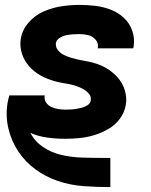

<svg xmlns="http://www.w3.org/2000/svg" viewBox="-20 -558 616 783"><path d="M429 205H430V86H429Q421 86 412.5 86Q404 86 396 86Q354 86 311.5 84.5Q269 83 229 73.5Q189 64 155.5 41.5Q122 19 104 -16Q136 -2 172.5 3Q209 8 246 8Q275 8 305 5Q335 2 364.5 -7Q394 -16 422 -32Q450 -48 469 -74Q488 -100 493 -130Q496 -146 494.5 -161.5Q493 -177 488.5 -191.5Q484 -206 476.5 -219Q469 -232 459 -243Q449 -254 437.5 -263.5Q426 -273 413 -280.5Q400 -288 386 -293.5Q372 -299 357 -303Q342 -307 326.5 -309.5Q311 -312 296 -315.5Q281 -319 266.5 -323.5Q252 -328 238.5 -335Q225 -342 215.5 -354.5Q206 -367 208 -383Q211 -396 224 -404Q237 -412 250.5 -414.5Q264 -417 277.5 -418Q291 -419 304 -419Q323 -419 340.5 -414.5Q358 -410 370 -396Q382 -382 379 -363Q379 -362 378 -361H523Q524 -364 525 -368Q530 -401 519.5 -432Q509 -463 486 -484.5Q463 -506 433 -518Q403 -530 370 -534Q337 -538 304 -538Q268 -538 231.5 -532.5Q195 -527 159.5 -512Q124 -497 97.5 -467Q71 -437 65 -401Q62 -385 63.5 -369Q65 -353 69.5 -339Q74 -325 81.5 -312Q89 -299 99 -287.5Q109 -276 120.5 -267Q132 -258 145 -250.5Q158 -243 172 -237.5Q186 -232 201 -227.5Q216 -223 231 -220.5Q246 -218 261.5 -215Q277 -212 291.5 -207Q306 -202 319 -195Q332 -188 342.5 -176Q353 -164 350 -148Q348 -136 337 -129Q326 -122 314.5 -119Q303 -116 291.5 -114Q280 -112 268.5 -111.5Q257 -111 246 -111Q231 -111 216.5 -113.5Q202 -116 189 -122Q176 -128 168 -140Q160 -152 162 -167L163 -169H18Q14 -155 11 -139Q2 -85 14.5 -33Q27 19 55.5 61Q84 103 125 133Q166 163 216 180Q266 197 320 201Q374 205 429 205Z"/></svg>

Font: Iosevka Sparkle Heavy Oblique
Style: Regular
Weight: 900
Italic angle: -9°
Designer: Belleve Invis
Foundry: Belleve Invis
Version: Version 4.5.0; ttfautohint (v1.8.3)